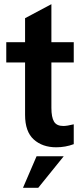

<svg xmlns="http://www.w3.org/2000/svg" viewBox="-20 -695 389 919"><path d="M100 -145V-396H10V-493H100V-608L226 -675V-493H333V-396H226V-179Q226 -134 238.5 -113Q251 -92 283 -92Q301 -92 333 -100V-5Q293 10 249 10Q183 10 141.5 -27.5Q100 -65 100 -145ZM155 53H285L163 204H90Z"/></svg>

Font: Hanken Grotesk
Style: Bold
Weight: 700
Designer: Alfredo Marco Pradil
Foundry: Hanken Design Co.
Version: Version 3.014